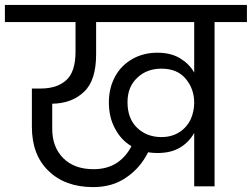

<svg xmlns="http://www.w3.org/2000/svg" viewBox="-47 -760 1027 783"><path d="M-27 -740C-27 -740 -27 -670 -27 -670C-27 -670 261 -670 261 -670C261 -670 261 -549 261 -549C261 -549 261 -549 261 -549C261 -494 248 -455 223 -433C198 -410 163 -399 119 -399C119 -399 83 -399 83 -399C83 -399 83 -243 83 -243C83 -243 83 -243 83 -243C83 -166 106 -106 151 -63C196 -19 257 3 333 3C333 3 333 3 333 3C386 3 431 -10 469 -37C507 -63 536 -97 557 -139C557 -139 557 -139 557 -139C569 -137 582 -136 595 -136C595 -136 595 -136 595 -136C631 -136 662 -143 687 -158C712 -173 731 -193 745 -218C745 -218 745 0 745 0C745 0 828 0 828 0C828 0 828 -670 828 -670C828 -670 960 -670 960 -670C960 -670 960 -740 960 -740C960 -740 -27 -740 -27 -740ZM335 -70C335 -70 335 -70 335 -70C282 -70 241 -85 211 -115C181 -145 166 -185 166 -234C166 -234 166 -337 166 -337C166 -337 166 -337 166 -337C220 -338 263 -354 296 -386C329 -417 345 -468 345 -539C345 -539 345 -670 345 -670C345 -670 745 -670 745 -670C745 -670 745 -464 745 -464C745 -464 745 -464 745 -464C731 -489 711 -508 686 -523C661 -538 630 -545 595 -545C595 -545 595 -545 595 -545C558 -545 524 -537 494 -520C464 -503 440 -480 423 -449C406 -418 397 -383 397 -343C397 -343 397 -343 397 -343C397 -302 405 -267 422 -236C438 -205 460 -181 489 -164C489 -164 489 -164 489 -164C475 -136 455 -113 430 -96C404 -79 372 -70 335 -70ZM611 -201C611 -201 611 -201 611 -201C571 -201 538 -214 512 -239C486 -264 473 -299 473 -343C473 -343 473 -343 473 -343C473 -385 486 -418 513 -443C539 -468 572 -480 611 -480C611 -480 611 -480 611 -480C655 -480 688 -466 711 -438C734 -410 745 -378 745 -341C745 -341 745 -341 745 -341C745 -318 740 -295 731 -274C721 -253 706 -235 686 -222C665 -208 640 -201 611 -201Z"/></svg>

Font: Girnar Poppins
Style: Regular
Weight: 500
Designer: Ninad Kale (Devanagari), Jonny Pinhorn (Latin)
Foundry: Indian Type Foundry
Version: ""